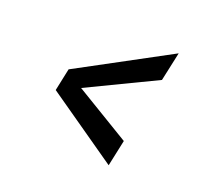

<svg xmlns="http://www.w3.org/2000/svg" viewBox="-90 -628 808 725"><g transform="rotate(20 314.0 -266.0)"><path d="M409.5 -22 124.5 -220.5 143.5 -310.5 513.5 -509.5 488.5 -393.5 212 -260.5 432 -127.5Z"/></g></svg>

Font: Epilogue SemiBold
Style: Italic
Weight: 600
Italic angle: -12°
Designer: Tyler Finck
Foundry: Etcetera Type Co
Version: Version 2.111; ttfautohint (v1.8.3)